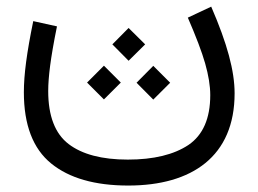

<svg xmlns="http://www.w3.org/2000/svg" viewBox="-20 -348 791 589"><path d="M374.5 -262.2 324.7 -211.9 374.5 -161.6 425.3 -211.9ZM298.8 -146.5 247.1 -94.7 298.8 -43 350.6 -94.7ZM450.2 -146 398.9 -94.2 450.2 -42.5 502 -94.2ZM556.2 -293.9C581.1 -236.3 599.1 -189.5 609.4 -153.3C619.6 -117.2 625 -85 625 -56.2C625 15.6 602.5 66.4 558.1 96.7C513.2 126.5 451.2 141.6 372.1 141.6C292.5 141.6 231.9 125.5 190.4 93.8C148.9 62 127.9 7.8 127.9 -68.8C127.9 -90.3 129.9 -116.2 133.8 -146.5C137.7 -176.3 144.5 -216.8 154.8 -267.1L82 -283.2C62 -185.5 53.2 -119.1 53.2 -64.9C53.2 35.2 81.1 107.9 136.7 153.3C192.4 198.7 271.5 221.2 373.5 221.2C569.3 221.2 699.7 131.3 699.7 -61.5C699.7 -130.4 677.2 -213.9 627.9 -327.6Z"/></svg>

Font: Estedad Regular
Style: Regular
Weight: 400
Designer: Amin Abedi
Version: Version 7.3